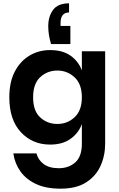

<svg xmlns="http://www.w3.org/2000/svg" viewBox="-20 -862 716 1154"><path d="M403 -597H287Q270 -652 270 -705Q270 -763 299 -802.5Q328 -842 395 -842V-787Q344 -787 344 -724V-706H403ZM344 272Q256 272 196.5 244Q137 216 103 168.5Q69 121 60 60H199Q210 100 243 124.5Q276 149 334 149Q393 149 432.5 114Q472 79 472 2V-116Q452 -62 404 -27.5Q356 7 281 7Q175 7 105.5 -67.5Q36 -142 36 -277Q36 -369 69 -432Q102 -495 157.5 -528Q213 -561 281 -561Q357 -561 404.5 -527Q452 -493 472 -439V-554H612V2Q612 73 584.5 134.5Q557 196 498 234Q439 272 344 272ZM325 -117Q385 -117 428.5 -157.5Q472 -198 472 -277Q472 -357 428 -397.5Q384 -438 325 -438Q265 -438 222 -398.5Q179 -359 179 -277Q179 -195 222 -156Q265 -117 325 -117Z"/></svg>

Font: Ulagadi Sans SemiBold
Style: Regular
Weight: 600
Designer: Ninad Kale (Devanagari), Jonny Pinhorn (Latin)
Foundry: Indian Type Foundry
Version: Version 3.01;March 29, 2020;FontCreator 12.0.0.2522 64-bit; 